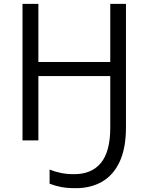

<svg xmlns="http://www.w3.org/2000/svg" viewBox="-20 -734 769 1004"><path d="M638.7 -713.9V-68.4Q638.7 41 605.7 111.6Q572.8 182.1 513.7 216.1Q454.6 250 377 250Q329.6 250 299.1 243.9Q268.6 237.8 239.3 226.6V152.8Q269 164.6 300 170.7Q331.1 176.8 367.2 176.8Q460 176.8 508.3 117.2Q556.6 57.6 556.6 -66.4V-336.4H180.7V0H97.7V-713.9H180.7V-409.7H556.6V-713.9Z"/></svg>

Font: Wonky
Style: Regular
Weight: 400
Designer: Monotype Design Team
Foundry: Monotype Imaging Inc.
Version: Version 3.000